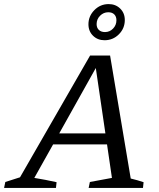

<svg xmlns="http://www.w3.org/2000/svg" viewBox="-59 -920 777 940"><path d="M581 -46Q597 -42 613.5 -37.5Q630 -33 644 -28L641 0H375L381 -29L489 -49L465 -213H201L109 -49Q165 -40 218 -28L215 0H-39L-33 -29L39 -52L382 -648H480ZM231 -267H457L410 -587ZM453 -723Q419 -723 396.5 -745Q374 -767 374 -801Q374 -841 403 -870.5Q432 -900 473 -900Q507 -900 529.5 -878Q552 -856 552 -822Q552 -781 523 -752Q494 -723 453 -723ZM455 -763Q478 -763 494.5 -780Q511 -797 511 -821Q511 -839 500.5 -849.5Q490 -860 471 -860Q448 -860 431 -843Q414 -826 414 -802Q414 -784 425 -773.5Q436 -763 455 -763Z"/></svg>

Font: Piazzolla
Style: Italic
Weight: 400
Italic angle: -11.3°
Designer: Juan Pablo del Peral
Foundry: Huerta Tipografica
Version: Version 1.330